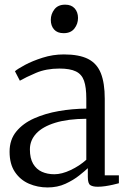

<svg xmlns="http://www.w3.org/2000/svg" viewBox="-20 -792 551 822"><path d="M184 10.5Q141 10.5 104 -5.5Q67 -21.5 44 -55.5Q21 -89.5 21 -142.5Q21 -194 49.8 -229Q78.5 -264 126.2 -285.2Q174 -306.5 232 -316.5Q290 -326.5 349.5 -327V-370.5Q349.5 -418.5 339.8 -446.2Q330 -474 305 -486.2Q280 -498.5 234.5 -498.5Q177.5 -498.5 133.8 -479.8Q90 -461 65 -446.5L44 -487Q54.5 -496.5 86.5 -513.8Q118.5 -531 162.5 -545Q206.5 -559 253.5 -559Q318.5 -559 356.8 -539.8Q395 -520.5 411.8 -478.5Q428.5 -436.5 428.5 -369V-41.5H489V-7.5Q478 -4.5 462.8 -1Q447.5 2.5 430.5 5Q413.5 7.5 398.5 7.5Q377 7.5 366.5 0.5Q356 -6.5 356 -34.5V-72Q344 -60.5 319.2 -40.8Q294.5 -21 260.2 -5.2Q226 10.5 184 10.5ZM212.5 -46Q244.5 -46 282.2 -63.8Q320 -81.5 349.5 -108V-283.5Q270.5 -283 216.8 -266.5Q163 -250 135.5 -220.8Q108 -191.5 108 -152.5Q108 -114 122 -90.5Q136 -67 159.5 -56.5Q183 -46 212.5 -46ZM252 -650Q225.5 -650 211.5 -665.8Q197.5 -681.5 197.5 -707Q197.5 -732 213 -752Q228.5 -772 258.5 -772H259.5Q285.5 -772 299.8 -756Q314 -740 314 -715Q314 -689.5 298.5 -669.8Q283 -650 253 -650Z"/></svg>

Font: Merriweather 36pt Light
Style: Regular
Weight: 300
Designer: Eben Sorkin
Foundry: Eben Sorkin
Version: Version 2.100